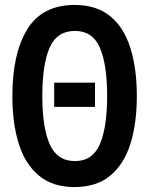

<svg xmlns="http://www.w3.org/2000/svg" viewBox="-20 -746 603 776"><path d="M281 10Q193 10 137.5 -36Q82 -82 56 -164.5Q30 -247 30 -358Q30 -530 90.5 -628Q151 -726 282 -726Q370 -726 425.5 -680.5Q481 -635 507 -552Q533 -469 533 -358Q533 -247 507 -164.5Q481 -82 425.5 -36Q370 10 281 10ZM283 -95Q354 -95 383.5 -163Q413 -231 413 -358Q413 -486 383.5 -553.5Q354 -621 283 -621Q210 -621 180.5 -553Q151 -485 151 -358Q151 -231 181 -163Q211 -95 283 -95ZM199 -314V-412H364V-314Z"/></svg>

Font: Noto Sans Mono SemiCondensed SemiBold
Style: Regular
Weight: 600
Width: 4
Designer: Monotype Design Team
Foundry: Monotype Imaging Inc.
Version: Version 2.014; ttfautohint (v1.8.4.7-5d5b)